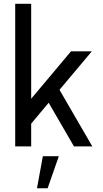

<svg xmlns="http://www.w3.org/2000/svg" viewBox="-20 -770 543 1010"><path d="M465.5 0H369L236 -229.5L144 -119.5V0H60V-750H144V-250.5L353.5 -500H463L293 -297.5ZM174.5 220.5 205.5 51.5H289.5L230.5 220.5Z"/></svg>

Font: Urbanist Medium
Style: Regular
Weight: 500
Designer: Corey Hu
Foundry: Corey Hu
Version: Version 1.321; ttfautohint (v1.8.4.7-5d5b)